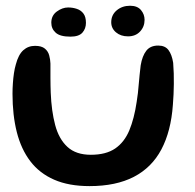

<svg xmlns="http://www.w3.org/2000/svg" viewBox="-20 -615 678 668"><path d="M291.5 32.5Q219.5 32.5 168.5 10.2Q117.5 -12 85.5 -54Q53.5 -96 38.5 -155.2Q23.5 -214.5 23.5 -288.5Q23.5 -306.5 24.8 -324.8Q26 -343 28.5 -360Q31 -377 35 -390.5Q44 -425 61 -440.2Q78 -455.5 102 -455.5Q124.5 -455.5 136 -446Q147.5 -436.5 151.2 -422.2Q155 -408 155.5 -394Q155.5 -384 155.5 -371Q155.5 -358 155.5 -344Q155.5 -330 155.8 -316.8Q156 -303.5 156.5 -292.5Q159 -228.5 172 -179.8Q185 -131 214.8 -103.8Q244.5 -76.5 296 -76.5Q348.5 -76.5 380.5 -98.2Q412.5 -120 429.8 -161.2Q447 -202.5 455.5 -260.5Q458 -275.5 459.8 -291.2Q461.5 -307 462.8 -323Q464 -339 465.8 -355.2Q467.5 -371.5 469.5 -388Q475 -420.5 489 -438.5Q503 -456.5 530.5 -456.5Q554.5 -456.5 566.2 -440.8Q578 -425 582.5 -396.5Q584 -378 584.5 -359.8Q585 -341.5 584.8 -323Q584.5 -304.5 583.8 -286.5Q583 -268.5 581.5 -250.5Q575 -158.5 541.5 -95.2Q508 -32 445.8 0.2Q383.5 32.5 291.5 32.5ZM225 -487.5Q189 -487.5 173.8 -501.2Q158.5 -515 158.5 -536Q158.5 -561 177.8 -575Q197 -589 217 -589Q233 -589 247.2 -584.2Q261.5 -579.5 270.2 -568Q279 -556.5 279 -535.5Q279 -515.5 266.8 -501.5Q254.5 -487.5 225 -487.5ZM425.5 -488.5Q400 -488.5 383.5 -502.5Q367 -516.5 367 -537.5Q367 -563 386 -579Q405 -595 432.5 -595Q458 -595 470.5 -580Q483 -565 483 -546Q483 -522 467.2 -505.2Q451.5 -488.5 425.5 -488.5Z"/></svg>

Font: Gluten
Style: Regular
Weight: 400
Designer: Tyler Finck
Foundry: Etcetera Type Company
Version: Version 1.300